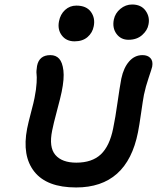

<svg xmlns="http://www.w3.org/2000/svg" viewBox="-20 -869 695 850"><path d="M548.8 -692.9Q515.1 -692.9 495.8 -719Q476.6 -745.1 483.9 -782.2Q489.7 -810.5 512.9 -829.8Q536.1 -849.1 564.9 -849.1Q605 -849.1 624.8 -821.3Q644.5 -793.5 637.2 -759.8Q632.8 -734.9 609.4 -713.9Q585.9 -692.9 548.8 -692.9ZM310.1 -686Q273.4 -686 253.7 -712.2Q233.9 -738.3 241.2 -774.9Q247.1 -805.7 268.1 -825Q289.1 -844.2 317.9 -844.2Q362.3 -844.2 382.3 -816.7Q402.3 -789.1 395 -752.9Q389.6 -724.1 367.7 -705.1Q345.7 -686 310.1 -686ZM316.9 -39.1Q187.5 -39.1 132.1 -108.9Q76.7 -178.7 100.1 -299.8Q105.5 -326.7 117.7 -372.8Q129.9 -418.9 132.8 -435.1Q140.6 -474.1 142.1 -502.7Q143.6 -531.2 141.8 -541.7Q140.1 -552.2 144 -577.1Q153.3 -625 203.1 -625Q227.5 -625 241.9 -609.1Q256.3 -593.3 260.7 -557.1Q265.1 -521 252.9 -461.9Q248.5 -439.5 232.4 -379.4Q216.3 -319.3 210.9 -291Q195.8 -217.3 225.1 -183.1Q254.4 -148.9 317.9 -148.9Q387.2 -148.9 426.3 -185.5Q465.3 -222.2 481 -300.8Q490.7 -347.2 500.2 -414.8Q509.8 -482.4 517.1 -521Q527.3 -569.3 551.8 -597.2Q576.2 -625 610.8 -625Q633.8 -625 646 -611.8Q658.2 -598.6 653.8 -574.2Q651.4 -563.5 638.2 -524.9Q625 -486.3 617.2 -449.2Q612.8 -425.8 604.7 -369.1Q596.7 -312.5 590.8 -283.2Q542.5 -39.1 316.9 -39.1Z"/></svg>

Font: Shantell Sans Irregular
Style: Italic
Weight: 500
Italic angle: -11.31°
Designer: Stephen Nixon, Anya Danilova, Shantell Martin
Foundry: Arrow Type
Version: Version 1.006;[9816181b4]